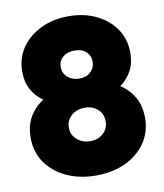

<svg xmlns="http://www.w3.org/2000/svg" viewBox="-81 -761 721 843"><g transform="rotate(-10 280.0 -340.0)"><path d="M281 15Q281 15 281 15Q281 15 281 15Q208 15 150 -11.5Q92 -38 58.5 -86Q25 -134 25 -198Q25 -251 47.5 -290Q70 -329 109 -353Q76 -376 57.5 -410Q39 -444 39 -490Q39 -550 70.5 -596Q102 -642 157 -668.5Q212 -695 281 -695Q350 -695 404.5 -668.5Q459 -642 490 -596Q521 -550 521 -490Q521 -444 502.5 -410Q484 -376 452 -353Q490 -329 512.5 -290Q535 -251 535 -198Q535 -134 501.5 -86Q468 -38 411 -11.5Q354 15 281 15ZM281 -417Q281 -417 281 -417Q281 -417 281 -417Q313 -417 332 -435Q351 -453 351 -481Q351 -508 332 -525Q313 -542 281 -542Q249 -542 229 -525Q209 -508 209 -481Q209 -453 229.5 -435Q250 -417 281 -417ZM281 -138Q281 -138 281 -138Q281 -138 281 -138Q316 -138 339 -159Q362 -180 362 -212Q362 -246 339 -266.5Q316 -287 281 -287Q246 -287 222 -266.5Q198 -246 198 -212Q198 -180 222 -159Q246 -138 281 -138Z"/></g></svg>

Font: Tilt Warp
Style: Regular
Weight: 400
Designer: Andy Clymer
Foundry: Andy Clymer
Version: Version 1.000